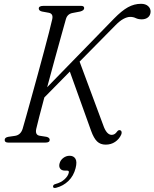

<svg xmlns="http://www.w3.org/2000/svg" viewBox="-20 -730 791 983"><path d="M165.5 -70Q159 -39 183 -35L218 -29.5Q234.5 -25.5 234.5 -14Q234.5 0 213 0H22.5Q4 0 4 -13Q3.5 -26 22.5 -29.5L57 -34.5Q86 -39 96 -71Q102.5 -93 114.5 -136Q126.5 -179 141.8 -234.2Q157 -289.5 173.5 -349.2Q190 -409 204.8 -464.8Q219.5 -520.5 231 -564.5Q242.5 -608.5 247.5 -632Q253.5 -659.5 230.5 -664.5L195 -671Q178.5 -675 178.5 -686.5Q178.5 -700 203.5 -700H395Q411 -700 411 -688.5Q411 -676.5 390.5 -671L351.5 -663.5Q325 -658.5 317.5 -632.5Q309.5 -604.5 293.8 -547.8Q278 -491 258.8 -421.2Q239.5 -351.5 221.5 -283.5L563.5 -634.5Q603 -675 635 -692.8Q667 -710.5 702 -710.5Q725.5 -710.5 738.5 -698.5Q751.5 -686.5 751 -669.5Q750 -651 737.5 -641Q725 -631 706 -631Q688 -631 675.2 -637.2Q662.5 -643.5 646.5 -643.5Q631 -643.5 611.5 -633Q592 -622.5 568 -597.5L387.5 -414.5L508.5 -89Q525.5 -39.5 552 -39.5Q568 -39.5 579.5 -56.5Q587 -66.5 596 -63Q601 -61 602.5 -55Q604 -49 600.5 -40.5Q590 -17.5 569.2 -3.5Q548.5 10.5 521 10.5Q494 10.5 477 -6Q460 -22.5 446.5 -60L337.5 -363.5L207 -231Q192 -175 180.8 -131.8Q169.5 -88.5 165.5 -70ZM313 143.5Q295 143.5 287.8 132.8Q280.5 122 285 106.5Q289.5 89.5 304.2 78.5Q319 67.5 336.5 67.5Q357 67.5 366.2 82.8Q375.5 98 367 131Q357 170.5 330.5 196.2Q304 222 267 231.5Q252.5 235 251.5 225.5Q251.5 215 264.5 212Q292.5 204.5 310.2 188.2Q328 172 332 155Q335 143.5 324 143.5Z"/></svg>

Font: Fraunces 72pt S050 Light
Style: Italic
Weight: 300
Italic angle: -16°
Version: Version 1.000; ttfautohint (v1.8.3)